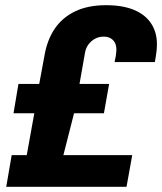

<svg xmlns="http://www.w3.org/2000/svg" viewBox="-20 -719 624 739"><path d="M4 0 25 -122H83L112 -283H32L51 -396H131L151 -504Q161 -564 190 -607.5Q219 -651 268.5 -675Q318 -699 388 -699Q452 -699 495.5 -681Q539 -663 561.5 -629Q584 -595 584 -549Q584 -536 582.5 -522Q581 -508 576 -480H421Q424 -493 425.5 -502.5Q427 -512 427.5 -518.5Q428 -525 428 -528Q428 -544 422 -555Q416 -566 405 -572Q394 -578 379 -578Q361 -578 346 -570Q331 -562 320.5 -548Q310 -534 307 -515L286 -396H400L380 -283H265L224 -122H489L467 0Z"/></svg>

Font: Archivo SemiCondensed ExtraBold
Style: Italic
Weight: 800
Width: 4
Italic angle: -10°
Designer: Hector Gatti
Foundry: Omnibus-Type
Version: Version 2.001